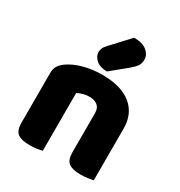

<svg xmlns="http://www.w3.org/2000/svg" viewBox="-178 -874 940 1004"><g transform="rotate(30 291.5 -372.0)"><path d="M530 -313V-221H360V-308Q360 -339 341.5 -353.5Q323 -368 293 -368Q273 -368 255.5 -363Q238 -358 222 -350V-221H52V-373Q52 -400 63.5 -417Q75 -434 95 -448Q129 -472 181 -486.5Q233 -501 295 -501Q408 -501 469 -451.5Q530 -402 530 -313ZM52 -264H222V-1Q211 2 190.5 5Q170 8 146 8Q97 8 74.5 -9Q52 -26 52 -72ZM360 -264H530V-1Q519 2 498.5 5Q478 8 454 8Q405 8 382.5 -9Q360 -26 360 -72ZM239 -643 340 -752Q392 -752 418 -730Q444 -708 444 -680Q444 -657 434 -641.5Q424 -626 400 -606L305 -528Q261 -528 238.5 -549Q216 -570 216 -594Q216 -606 220.5 -617Q225 -628 239 -643Z"/></g></svg>

Font: Baloo Bhaijaan 2 ExtraBold
Style: Regular
Weight: 800
Designer: Sanskriti Dholi, Noopur Datye and Ek Type
Foundry: Ek Type
Version: Version 1.701